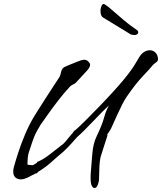

<svg xmlns="http://www.w3.org/2000/svg" viewBox="-20 -855 809 959"><path d="M452 84Q443 84 437 70L438 71Q434 65 433 48.5Q432 32 433 13Q437 -33 441 -85.5Q445 -138 463 -175Q490 -231 499.5 -266.5Q509 -302 524 -328Q509 -315 488 -293.5Q467 -272 444.5 -248.5Q422 -225 401.5 -204.5Q381 -184 366 -171Q364 -169 356 -160Q348 -151 340 -142Q332 -133 329 -130Q325 -126 312.5 -113Q300 -100 295 -96Q267 -73 249 -56.5Q231 -40 214 -26.5Q197 -13 171 3Q169 4 167 7.5Q165 11 161 13L162 12Q163 11 163 10Q163 9 155.5 12.5Q148 16 146 18H145Q136 22 128.5 26.5Q121 31 113 34Q106 37 98.5 39Q91 41 84 41Q68 41 57 31.5Q46 22 46 2Q46 -8 49 -20Q57 -49 71 -92.5Q85 -136 105.5 -184.5Q126 -233 152 -276Q163 -294 180 -320.5Q197 -347 214.5 -374.5Q232 -402 247 -424.5Q262 -447 269 -458Q280 -473 281.5 -481.5Q283 -490 286 -499Q291 -515 302.5 -520.5Q314 -526 324 -530Q345 -538 365 -546.5Q385 -555 400 -557Q415 -555 421 -548Q427 -541 428 -537.5Q429 -534 429 -542V-543Q430 -539 430 -533Q430 -523 423.5 -513.5Q417 -504 402 -488.5Q387 -473 360 -443Q353 -436 344 -432.5Q335 -429 328 -421Q300 -391 269.5 -351.5Q239 -312 214.5 -277Q190 -242 178 -225H179Q157 -191 144.5 -155.5Q132 -120 123 -91Q120 -81 118.5 -64.5Q117 -48 117 -38Q117 -28 117 -35Q117 -31 128 -31Q139 -31 143 -30Q143 -29 150 -33Q157 -37 163 -41Q169 -45 164 -45H163Q193 -56 229.5 -84.5Q266 -113 298 -138Q302 -142 309.5 -151Q317 -160 325 -169.5Q333 -179 336 -183Q342 -188 345.5 -194.5Q349 -201 355 -205V-204Q373 -219 403.5 -249.5Q434 -280 469.5 -316.5Q505 -353 537.5 -388.5Q570 -424 592 -450Q639 -506 659 -542Q679 -578 689 -587Q707 -604 728 -604Q742 -604 753 -595.5Q764 -587 768 -570Q773 -552 760 -543.5Q747 -535 740 -526Q732 -515 693.5 -474.5Q655 -434 611 -369Q601 -354 589.5 -331.5Q578 -309 567.5 -285.5Q557 -262 548.5 -243.5Q540 -225 537 -218Q533 -209 525.5 -198Q518 -187 514.5 -181.5Q511 -176 517 -182L518 -183Q518 -181 512.5 -165Q507 -149 500.5 -128Q494 -107 488.5 -90Q483 -73 482 -69Q478 -51 476.5 -24Q475 3 475 25.5Q475 48 473 53Q466 84 452 84ZM651 -680Q644 -680 633 -683Q632 -684 618 -692.5Q604 -701 583.5 -713.5Q563 -726 542.5 -738.5Q522 -751 508 -759.5Q494 -768 494 -768Q487 -773 484.5 -781.5Q482 -790 482 -800Q482 -816 488.5 -828Q495 -840 505 -832Q521 -822 546 -799.5Q571 -777 600.5 -752.5Q630 -728 657 -710Q669 -703 670 -697Q671 -691 669 -688Q664 -680 651 -680Z"/></svg>

Font: Vujahday Script
Style: Regular
Weight: 400
Designer: Robert E. Leuschke
Foundry: Robert E. Leuschke
Version: Version 1.010; ttfautohint (v1.8.3)